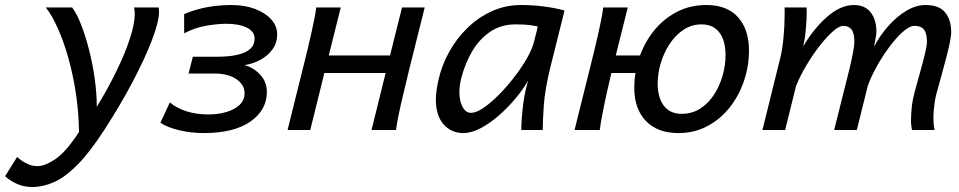

<svg xmlns="http://www.w3.org/2000/svg" viewBox="-118 -518 3822 765"><path d="M64.5 -488.3H169.4Q188 -463.9 205.3 -419.4Q222.7 -375 236.8 -319.6Q251 -264.2 259.3 -205.3Q267.6 -146.5 267.6 -92.3Q310.1 -161.6 344.5 -231.7Q378.9 -301.8 398.9 -362.1Q418.9 -422.4 418.9 -461.9Q418.9 -476.6 416 -488.3H513.7Q515.6 -481.9 515.6 -470.7Q515.6 -432.6 488.3 -360.4Q460.9 -288.1 411.9 -194.6Q362.8 -101.1 297.4 0Q238.8 90.3 189.5 139.6Q140.1 189 96.4 208Q52.7 227.1 11.2 227.1Q-22 227.1 -49.1 215.3Q-76.2 203.6 -97.7 184.1L-49.8 107.4Q-37.6 119.6 -15.1 131.8Q7.3 144 31.2 144Q61 144 103.3 115.5Q145.5 86.9 196.8 7.8Q195.8 -69.3 184.6 -144.3Q173.3 -219.2 154.8 -285.4Q136.2 -351.6 113 -403.8Q89.8 -456.1 64.5 -488.3Z M693.8 12.2Q644.5 12.2 597.2 1.2Q549.8 -9.8 521 -28.8L558.6 -109.9Q588.4 -85.4 627.7 -73.7Q667 -62 712.4 -62Q751.5 -62 784.2 -71.8Q816.9 -81.5 836.7 -100.3Q856.4 -119.1 856.4 -147Q856.4 -180.2 823.7 -202.6Q791 -225.1 735.8 -225.1H633.3L650.4 -292H752.9Q770 -292 794.2 -294.2Q818.4 -296.4 841.8 -303.5Q865.2 -310.5 880.9 -325Q896.5 -339.4 896.5 -364.3Q896.5 -392.6 865.2 -408Q834 -423.3 783.2 -423.3Q751 -423.3 705.1 -415.8Q659.2 -408.2 615.7 -385.3V-461.9Q660.6 -481 707.5 -489.5Q754.4 -498 804.2 -498Q856.4 -498 897.5 -482.7Q938.5 -467.3 962.4 -440.9Q986.3 -414.6 986.3 -381.8Q986.3 -346.2 967 -320.3Q947.8 -294.4 917.7 -278.8Q887.7 -263.2 855.5 -258.3Q889.2 -251 917.2 -221.9Q945.3 -192.9 945.3 -152.3Q945.3 -79.1 879.4 -33.4Q813.5 12.2 693.8 12.2Z M1027.8 0 1090.8 -253.4Q1108.4 -323.2 1122.8 -387Q1137.2 -450.7 1142.1 -488.3H1239.7L1191.9 -296.9H1436L1483.9 -488.3H1574.2L1510.7 -234.4Q1493.7 -164.6 1479 -101.1Q1464.4 -37.6 1460 0H1362.3L1418.5 -227.1H1174.3L1118.2 0Z M2044.4 0H1959Q1959 -22 1961.2 -50.8Q1963.4 -79.6 1967.3 -108.2Q1971.2 -136.7 1976.1 -157.7L1985.8 -196.3Q1965.3 -160.6 1934.6 -124Q1903.8 -87.4 1867.9 -56.4Q1832 -25.4 1795.9 -6.6Q1759.8 12.2 1728.5 12.2Q1680.2 12.2 1649.4 -22.5Q1618.7 -57.1 1618.7 -122.1Q1618.7 -139.6 1621.6 -159.4Q1624.5 -179.2 1629.4 -201.2Q1642.1 -257.8 1671.4 -310.8Q1700.7 -363.8 1743.7 -406Q1786.6 -448.2 1841.1 -473.1Q1895.5 -498 1958.5 -498Q2005.9 -498 2051.3 -491.9Q2096.7 -485.8 2131.3 -476.1L2075.7 -253.4Q2053.2 -163.1 2048.8 -98.1Q2044.4 -33.2 2044.4 0ZM2009.8 -351.6 2024.9 -412.6Q2013.7 -415 1993.4 -418Q1973.1 -420.9 1936.5 -420.9Q1877.9 -420.9 1834.5 -391.1Q1791 -361.3 1762.7 -312.5Q1734.4 -263.7 1719.7 -206.1Q1712.4 -176.8 1712.4 -150.9Q1712.4 -115.2 1725.1 -91.8Q1737.8 -68.4 1758.8 -68.4Q1778.8 -68.4 1807.9 -87.9Q1836.9 -107.4 1868.9 -139.6Q1900.9 -171.9 1930.2 -209.7Q1959.5 -247.6 1981 -284.9Q2002.4 -322.3 2009.8 -351.6Z M2383.3 -488.3 2317.9 -227.1Q2310.5 -196.3 2300.8 -152.8Q2291 -109.4 2283 -67.6Q2274.9 -25.9 2271.5 0H2171.4Q2171.4 0 2177.7 -25.9Q2184.1 -51.8 2194.1 -91.8Q2204.1 -131.8 2214.8 -175.3Q2225.6 -218.8 2234.4 -253.4Q2252 -323.2 2266.4 -387Q2280.8 -450.7 2285.6 -488.3ZM2479 -227.1H2259.3L2276.9 -296.9H2496.6ZM2409.2 -168Q2409.2 -229 2429 -287.8Q2448.7 -346.7 2486.3 -394Q2523.9 -441.4 2577.1 -469.7Q2630.4 -498 2696.8 -498Q2778.8 -498 2822.5 -449.5Q2866.2 -400.9 2866.2 -316.4Q2866.2 -255.4 2846.7 -196.8Q2827.1 -138.2 2790.3 -91.1Q2753.4 -43.9 2701.4 -15.9Q2649.4 12.2 2584 12.2Q2502 12.2 2455.6 -35.9Q2409.2 -84 2409.2 -168ZM2677.2 -420.9Q2637.7 -420.9 2605.7 -399.7Q2573.7 -378.4 2550.5 -343.5Q2527.3 -308.6 2514.9 -267.1Q2502.4 -225.6 2502.4 -185.5Q2502.4 -129.4 2526.9 -96.9Q2551.3 -64.5 2598.1 -64.5Q2639.6 -64.5 2672.1 -85.4Q2704.6 -106.4 2727.1 -141.1Q2749.5 -175.8 2761.2 -217Q2772.9 -258.3 2772.9 -298.3Q2772.9 -355.5 2748.5 -388.2Q2724.1 -420.9 2677.2 -420.9Z M3606 0H3515.6Q3514.2 -7.8 3512.9 -17.3Q3511.7 -26.9 3511.7 -37.6Q3511.7 -64 3515.6 -99.1Q3518.1 -120.6 3527.6 -156Q3537.1 -191.4 3548.1 -230.5Q3559.1 -269.5 3567.1 -302.5Q3575.2 -335.4 3575.2 -351.6Q3575.2 -385.7 3563.2 -400.4Q3551.3 -415 3526.4 -415Q3505.4 -415 3477.8 -389.9Q3450.2 -364.7 3422.4 -326.7Q3394.5 -288.6 3372.3 -247.8Q3350.1 -207 3339.4 -175.3L3295.9 0H3205.6L3265.1 -237.3Q3273.9 -272.9 3280 -304.7Q3286.1 -336.4 3286.1 -351.6Q3286.1 -385.7 3274.9 -400.4Q3263.7 -415 3242.2 -415Q3225.6 -415 3200.4 -392.8Q3175.3 -370.6 3147.2 -334.5Q3119.1 -298.3 3094.2 -256.3Q3069.3 -214.4 3053.7 -175.3L3010.3 0H2919.9L2991.7 -290.5Q2999.5 -321.8 3003.9 -369.6Q3008.3 -417.5 3008.3 -461.4Q3008.3 -468.3 3008.3 -475.1Q3008.3 -481.9 3007.8 -488.3H3095.7Q3096.2 -484.4 3096.2 -479.5Q3096.2 -474.6 3096.2 -469.2Q3096.2 -439.5 3092.5 -399.2Q3088.9 -358.9 3081.5 -332Q3124.5 -404.8 3178 -451.4Q3231.4 -498 3283.7 -498Q3328.6 -498 3351.3 -468.5Q3374 -439 3374 -390.6Q3374 -382.8 3370.1 -361.8Q3366.2 -340.8 3364.7 -332Q3388.7 -377.9 3422.4 -415.5Q3456.1 -453.1 3494.1 -475.6Q3532.2 -498 3569.3 -498Q3624 -498 3647.9 -468.3Q3671.9 -438.5 3671.9 -390.6Q3671.9 -374.5 3666 -346.2Q3660.2 -317.9 3651.1 -283.7Q3642.1 -249.5 3632.8 -216.1Q3623.5 -182.6 3616.2 -156Q3608.9 -129.4 3606.9 -116.2Q3604.5 -98.1 3602.8 -81.5Q3601.1 -64.9 3601.1 -49.8Q3601.1 -36.1 3602.1 -23.7Q3603 -11.2 3606 0Z"/></svg>

Font: Andika
Style: Italic
Weight: 400
Italic angle: -14°
Designer: Victor Gaultney, Annie Olsen, Julie Remington, Don Collingsworth, Eric Hays, Becca Hirsbrunner
Foundry: SIL International
Version: Version 6.101